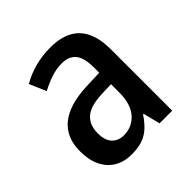

<svg xmlns="http://www.w3.org/2000/svg" viewBox="-153 -672 805 805"><g transform="rotate(-45 249.5 -269.5)"><path d="M258 -549Q345 -549 388.5 -503Q432 -457 432 -364V0H357L338 -75H334Q315 -46 294 -27Q273 -8 246.5 1Q220 10 182 10Q138 10 105.5 -9.5Q73 -29 55.5 -65.5Q38 -102 38 -153Q38 -235 91.5 -278.5Q145 -322 251 -326L328 -329V-359Q328 -418 307 -443Q286 -468 245 -468Q213 -468 181.5 -457.5Q150 -447 118 -430L86 -504Q121 -525 165 -537Q209 -549 258 -549ZM271 -258Q202 -255 173 -228.5Q144 -202 144 -154Q144 -111 164 -90.5Q184 -70 216 -70Q265 -70 297 -106Q329 -142 329 -211V-260Z"/></g></svg>

Font: Noto Sans Display SemiCondensed Medium
Style: Regular
Weight: 500
Width: 4
Designer: Monotype Design Team
Foundry: Monotype Imaging Inc.
Version: Version 2.003